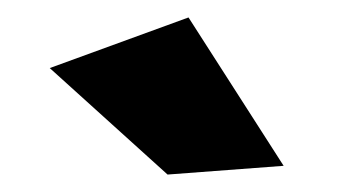

<svg xmlns="http://www.w3.org/2000/svg" viewBox="-20 -795 414 220"><path d="M196 -775 37 -717 172 -595 305 -605Z"/></svg>

Font: Argentum Sans ExtraBold
Style: Regular
Weight: 800
Designer: Julieta Ulanovsky
Foundry: Julieta Ulanovsky
Version: Version 5.001;February 15, 2019;FontCreator 11.5.0.2425 64-b